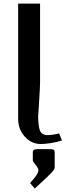

<svg xmlns="http://www.w3.org/2000/svg" viewBox="-20 -812 415 1095"><path d="M292 59.1V142.6Q291.5 154.3 272 174.8Q252.4 195.3 195.8 247.1Q184.6 257.3 178.2 263.2L151.4 231.9Q199.2 180.7 199.2 159.2Q199.2 147.9 183.1 128.2Q167 108.4 167 102.1V59.1Q167 53.7 167.5 51.3Q168 48.8 170.7 45.2Q173.3 41.5 180.2 40Q187 38.6 198.2 38.6H260.7Q282.2 38.6 287.1 42.7Q292 46.9 292 59.1ZM83.5 -791.5H208.5V-343.8Q208.5 -312.5 203.1 -234.4Q197.8 -156.2 197.8 -149.9Q197.8 -92.8 208 -67.1Q218.3 -41.5 252 -41.5Q263.2 -41.5 284.2 -44.4Q305.2 -47.4 316.9 -51.3L333.5 -11.2Q303.2 -0.5 268.8 4.4Q234.4 9.3 213.4 9.3Q159.7 9.3 121.6 -32.5Q83.5 -74.2 83.5 -135.3Z"/></svg>

Font: Resagnicto
Style: Bold
Weight: 700
Version: Version 0.9991